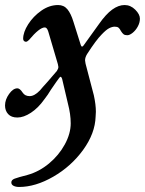

<svg xmlns="http://www.w3.org/2000/svg" viewBox="-35 -453 576 763"><path d="M10 272Q10 262 23 257Q36 252 75 242Q121 229 160 196.5Q199 164 222.5 121Q246 78 246 37Q246 1 235 -41L212 -139Q210 -146 207 -147.5Q204 -149 200 -143Q195 -137 167 -96Q156 -77 141 -58Q117 -24 88 -5Q59 14 34 14Q10 14 -2.5 0.5Q-15 -13 -15 -34Q-15 -57 1 -79.5Q17 -102 34 -102Q44 -102 55 -85Q64 -71 83 -71Q102 -71 124 -94Q132 -104 154 -128Q189 -168 191 -171Q197 -180 197 -187Q197 -190 195 -198L157 -327Q152 -344 143 -344Q122 -344 80 -294Q73 -287 68 -287Q64 -287 60.5 -290Q57 -293 57 -299Q57 -325 77 -356.5Q97 -388 129 -410.5Q161 -433 196 -433Q219 -433 233 -416Q247 -399 257 -366L286 -274Q288 -268 291 -268Q295 -268 299 -275L358 -357Q386 -397 411 -415Q436 -433 460 -433Q484 -433 502.5 -414.5Q521 -396 521 -379Q521 -363 512.5 -347.5Q504 -332 492 -322.5Q480 -313 471 -313Q461 -313 456 -317Q451 -321 446 -329Q441 -339 436 -343Q431 -347 421 -347Q411 -347 399 -341Q387 -335 369 -316Q347 -294 311 -238Q303 -225 303 -213Q303 -210 305 -200L338 -74Q346 -37 346 -9L345 10Q343 77 295.5 142.5Q248 208 177 249Q106 290 41 290Q28 290 19 285.5Q10 281 10 272Z"/></svg>

Font: EB Garamond
Style: Bold Italic
Weight: 700
Italic angle: -17.2°
Designer: Georg Duffner and Octavio Pardo
Foundry: Georg Duffner
Version: Version 1.000